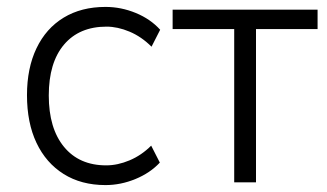

<svg xmlns="http://www.w3.org/2000/svg" viewBox="-20 -527 946 555"><path d="M285 8Q215 8 164 -24Q113 -56 85.5 -114Q58 -172 58 -252Q58 -330 85.5 -387.5Q113 -445 164 -476Q215 -507 285 -507Q330 -507 372.5 -489.5Q415 -472 443 -441L418 -392Q389 -421 354.5 -435.5Q320 -450 288 -450Q209 -450 165 -398Q121 -346 121 -251Q121 -156 165 -102.5Q209 -49 287 -49Q320 -49 354.5 -63.5Q389 -78 417 -106L442 -57Q414 -27 371.5 -9.5Q329 8 285 8Z M657 0V-443H479V-499H898V-443H720V0Z"/></svg>

Font: Nunitoga
Style: Light
Weight: 300
Designer: Vernon Adams
Foundry: Vernon Adams
Version: Version 1.0